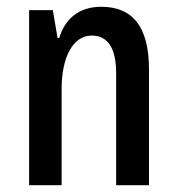

<svg xmlns="http://www.w3.org/2000/svg" viewBox="-20 -547 522 567"><path d="M66 0H162V-285C162 -377 195 -442 251 -442C298 -442 323 -405 323 -331V0H420V-342C420 -469 371 -527 279 -527C214 -527 172 -492 155 -435H150L136 -517H66Z"/></svg>

Font: Noto Sans Thai UI ExtraCondensed Medium
Style: Regular
Weight: 500
Width: 3
Designer: Monotype Design Team
Foundry: Monotype Imaging Inc.
Version: Version 1.901